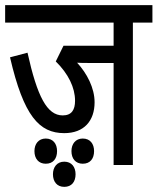

<svg xmlns="http://www.w3.org/2000/svg" viewBox="-20 -642 613 747"><path d="M497 -554H573V-622H0V-554H422V-464H227L197 -403C246 -355 272 -301 272 -250C272 -215 259 -193 224 -193C163 -193 125 -266 87 -437L19 -419C72 -190 133 -124 230 -124C307 -124 348 -172 348 -244C348 -300 318 -357 280 -398C293 -397 308 -397 324 -397H422V0H497ZM258 -54C258 -25 274 -5 302 -5C331 -5 346 -25 346 -54C346 -82 331 -103 302 -103C274 -103 258 -82 258 -54ZM114 -54C114 -25 130 -5 158 -5C187 -5 202 -25 202 -54C202 -82 187 -103 158 -103C130 -103 114 -82 114 -54ZM186 36C186 65 202 85 230 85C259 85 274 65 274 36C274 8 259 -13 230 -13C202 -13 186 8 186 36Z"/></svg>

Font: Noto Sans ExtraCondensed
Style: Italic
Weight: 400
Width: 2
Italic angle: -12°
Designer: Monotype Design Team
Foundry: Monotype Imaging Inc.
Version: Version 2.013